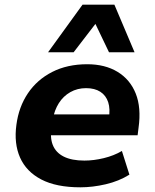

<svg xmlns="http://www.w3.org/2000/svg" viewBox="-20 -788 660 819"><path d="M323 11Q220 11 156 -22.5Q92 -56 65.5 -116Q39 -176 50 -256Q60 -332 99 -390Q138 -448 202.5 -481Q267 -514 352 -514Q428 -514 481.5 -481.5Q535 -449 559 -389Q583 -329 571 -243L567 -211H172L186 -300H459L444 -282Q451 -323 441.5 -352Q432 -381 408 -396.5Q384 -412 347 -412Q310 -412 280 -395Q250 -378 231 -348Q212 -318 205 -278L201 -253Q192 -203 205 -170Q218 -137 252 -120Q286 -103 340 -103Q380 -103 423 -113.5Q466 -124 500 -144L532 -43Q487 -15 431 -2Q375 11 323 11ZM185 -565 332 -768H468L554 -565H445L387 -686L294 -565Z"/></svg>

Font: Nunito Sans 7pt ExtraBold
Style: Italic
Weight: 800
Italic angle: -9°
Designer: Vernon Adams
Foundry: Vernon Adams
Version: Version 3.101;gftools[0.9.27]